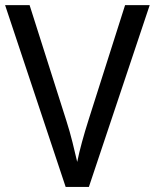

<svg xmlns="http://www.w3.org/2000/svg" viewBox="-20 -734 608 754"><path d="M471.2 -713.9H567.9L329.1 0H237.8L0 -713.9H96.2L240.2 -261.2Q254.4 -216.8 264.6 -175.5Q274.9 -134.3 283.2 -98.1Q290.5 -134.3 301.8 -175.5Q313 -216.8 328.1 -264.2Z"/></svg>

Font: WenQuanYi Micro Hei
Style: Regular
Weight: 400
Foundry: Ascender Corporation
Version: Version 0.2.0-beta